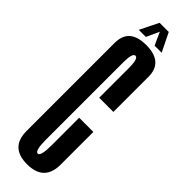

<svg xmlns="http://www.w3.org/2000/svg" viewBox="-246 -694 694 694"><g transform="rotate(45 101.0 -347.0)"><path d="M99.1 3.8Q12.9 3.8 12.9 -80.1Q12.9 -163.9 12.9 -299.6Q12.9 -455.2 12.9 -530.5Q12.9 -605.8 99.1 -605.8Q186.1 -605.8 186.1 -530.1Q186.1 -454.4 186.1 -350.7H113.6Q113.6 -455 113.6 -503Q113.6 -550.9 99.1 -550.9Q84.6 -550.9 84.6 -503Q84.6 -455 84.6 -299.6Q84.6 -165.4 84.6 -108.1Q84.6 -50.8 99.1 -50.8Q113.6 -50.8 113.6 -108.1Q113.6 -165.4 113.6 -248.4H186.1Q186.1 -166.6 186.1 -81.4Q186.1 3.8 99.1 3.8ZM41.2 -625.4 76.4 -696.6H123.3L158.2 -625.4H122.2L99.8 -674.5L77.4 -625.4Z"/></g></svg>

Font: Anybody UltraCondensed Thin
Style: Regular
Weight: 100
Width: 1
Designer: Tyler Finck
Foundry: Etcetera Type Company
Version: Version 1.110